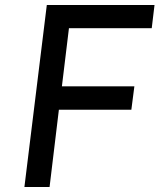

<svg xmlns="http://www.w3.org/2000/svg" viewBox="-20 -743 634 763"><path d="M594 -723 583 -631H254L226 -400H514L502 -307H214L177 0H77L166 -723Z"/></svg>

Font: Josefin Sans
Style: Italic
Weight: 400
Italic angle: -7°
Designer: Santiago Orozco
Foundry: Typemade
Version: Version 2.000